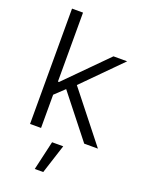

<svg xmlns="http://www.w3.org/2000/svg" viewBox="-172 -789 841 1106"><g transform="rotate(20 249.0 -236.5)"><path d="M71.3 -707H138.7V-284.2H145.5L389.6 -530.3H473.6L248 -302.7L487.3 0H403.3L198.2 -259.8L138.7 -203.6V0H71.3ZM226.6 55.7H294.9L237.3 234.4H185.5Z"/></g></svg>

Font: Pretendard GOV Light
Style: Regular
Weight: 300
Designer: Base glyphs from Inter by Rasmus Andersson; Hangeul glyphs from Noto Sans CJK(Source Han Sans) by Jang Soo-young and Kan
Foundry: Kil Hyung-jin
Version: Version 1.309